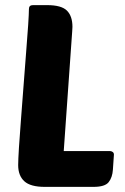

<svg xmlns="http://www.w3.org/2000/svg" viewBox="-20 -730 488 750"><path d="M155 0Q99 0 75 -22Q51 -44 51 -85Q51 -105 54 -153.5Q57 -202 62 -264Q67 -326 72 -395Q77 -464 82 -525Q87 -586 90 -632Q93 -678 93 -695Q93 -710 109 -710H164Q220 -710 241.5 -688.5Q263 -667 263 -625Q263 -620 262.5 -616Q262 -612 262 -607L229 -140H409Q415 -140 420 -136.5Q425 -133 425 -126L421 -67Q419 -37 404.5 -18.5Q390 0 345 0Z"/></svg>

Font: PoetsenOne
Style: Regular
Weight: 400
Designer: Rodrigo Fuenzalida, Pablo Impallari
Foundry: Pablo Impallari, Rodrigo Fuenzalida
Version: Version 1.000; ttfautohint (v0.8) -G 200 -r 50